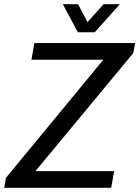

<svg xmlns="http://www.w3.org/2000/svg" viewBox="-39 -890 660 910"><path d="M-19 0 -11 -47 451 -607H110L124 -686H601L593 -639L129 -79H502L488 0ZM529 -870 410 -737H330L259 -870H331L391 -756L350 -757L452 -870Z"/></svg>

Font: Archivo SemiCondensed
Style: Italic
Weight: 400
Width: 4
Italic angle: -10°
Designer: Hector Gatti
Foundry: Omnibus-Type
Version: Version 2.001